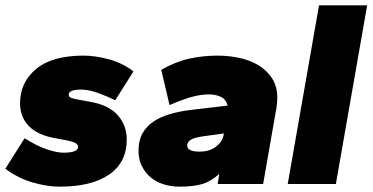

<svg xmlns="http://www.w3.org/2000/svg" viewBox="-22 -688 1393 718"><path d="M201 10Q152 10 97.5 -6.5Q43 -23 -2 -57L70 -171Q116 -142 153.5 -129.5Q191 -117 215 -117Q270 -117 270 -139Q270 -147 261 -152.5Q252 -158 229 -163L185 -171Q118 -183 85.5 -217Q53 -251 53 -302Q53 -380 113 -430Q173 -480 290 -480Q335 -480 386 -466Q437 -452 477 -421L409 -313Q379 -328 344 -340.5Q309 -353 282 -353Q235 -353 235 -334Q235 -326 243 -322.5Q251 -319 273 -315L317 -307Q385 -295 418.5 -257Q452 -219 452 -166Q452 -81 386.5 -35.5Q321 10 201 10Z M650 10Q617 10 589 1Q561 -8 540.5 -25.5Q520 -43 508 -68Q496 -93 496 -125Q496 -163 511 -189.5Q526 -216 552 -233.5Q578 -251 614 -261.5Q650 -272 692 -277L829 -293Q824 -316 804.5 -325.5Q785 -335 759 -335Q730 -335 696.5 -326Q663 -317 612 -295L581 -427Q636 -458 687 -469Q738 -480 791 -480Q833 -480 873 -471.5Q913 -463 944.5 -444Q976 -425 995.5 -395Q1015 -365 1015 -322Q1015 -305 1012 -286L962 0H792L798 -38Q768 -10 735 0Q702 10 650 10ZM724 -121Q761 -121 785 -139Q809 -157 814 -182L815 -189L736 -178Q702 -173 690 -164.5Q678 -156 678 -144Q678 -121 724 -121Z M1054 0 1171 -668H1351L1234 0Z"/></svg>

Font: Celebes Black
Style: Italic
Weight: 900
Italic angle: -10°
Designer: Anugrah Pasau
Foundry: Lafontype
Version: Version 1.000; ttfautohint (v1.8.4)